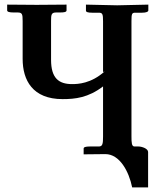

<svg xmlns="http://www.w3.org/2000/svg" viewBox="-20 -667 674 831"><path d="M549 -77V-575C549 -608 551 -612 566 -612H595C612 -612 622 -616 622 -622V-647C586 -646 525 -645 487 -644L352 -647V-621C352 -615 360 -612 379 -612H408C424 -612 426 -605 426 -575V-355L433 -358C374 -305 317 -303 292 -303C234 -303 201 -329 201 -408V-576C201 -603 202 -613 223 -613H240C258 -613 268 -615 268 -622V-647C232 -647 175 -646 139 -646L11 -647V-622C11 -616 20 -613 39 -613H56C76 -613 78 -606 78 -576V-412C78 -320 121 -238 251 -238C305 -238 362 -244 426 -293V-76C426 -45 424 -33 408 -33H369C350 -33 342 -30 342 -24V1L436 0C498 0 538 75 552 144H621V-9C621 -24 594 -33 579 -33H562C550 -33 549 -49 549 -77Z"/></svg>

Font: Libertinus Serif
Style: Bold
Weight: 700
Designer: Philipp H. Poll, Khaled Hosny
Foundry: Caleb Maclennan
Version: Version 7.050;RELEASE